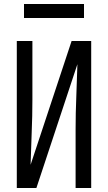

<svg xmlns="http://www.w3.org/2000/svg" viewBox="-20 -940 540 960"><path d="M64 0V-735H142V-441Q142 -360 138.5 -278.5Q135 -197 133 -116L338 -735H436V0H358V-294Q358 -375 361.5 -456.5Q365 -538 367 -619L162 0ZM100 -850V-920H400V-850Z"/></svg>

Font: Zed Sans
Style: Regular
Weight: 400
Designer: Belleve Invis
Foundry: Belleve Invis
Version: Version 1.0.0; ttfautohint (v1.8.4)